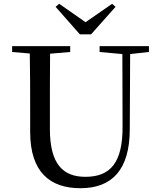

<svg xmlns="http://www.w3.org/2000/svg" viewBox="-20 -975 843 1012"><path d="M292 -955 273 -939 401 -794H460L589 -939L571 -955L431 -858ZM505 -701 625 -690 626 -308C627 -118 562 -43 430 -43C312 -43 243 -110 243 -295V-394C243 -494 243 -594 244 -692L350 -701V-732H44V-701L137 -693C139 -594 139 -493 139 -394V-280C139 -65 246 17 404 17C572 17 663 -82 664 -291L666 -690L765 -701V-732H505Z"/></svg>

Font: Noto Serif HK Medium
Style: Regular
Weight: 500
Designer: Ryoko NISHIZUKA 西塚涼子 (kana & ideographs); Frank Grießhammer (Latin, Greek & Cyrillic); Wenlong ZHANG 张文龙 (bopomofo); San
Foundry: Adobe
Version: Version 2.001;hotconv 1.1.0;makeotfexe 2.6.0